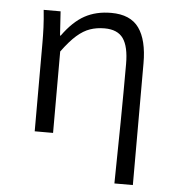

<svg xmlns="http://www.w3.org/2000/svg" viewBox="-53 -601 773 850"><g transform="rotate(5 333.5 -176.5)"><path d="M486.8 199.2Q489.3 66.4 490.7 -72.8Q492.2 -211.9 492.2 -332Q492.2 -409.2 467 -445.1Q441.9 -481 383.8 -481Q349.1 -481 319.8 -470.9Q290.5 -460.9 261.2 -435.3Q231.9 -409.7 196.8 -361.8V0H115.2V-393.1Q115.2 -425.8 113.8 -461.4Q112.3 -497.1 107.9 -539.1H183.1L189.9 -432.1H192.9Q239.3 -496.6 289.8 -524.2Q340.3 -551.8 407.2 -551.8Q492.7 -551.8 530.8 -498.5Q568.8 -445.3 568.8 -341.8V199.2Z"/></g></svg>

Font: Shanggu Mono N
Style: Regular
Weight: 350
Designer: GuiWonder
Version: Version 1.021